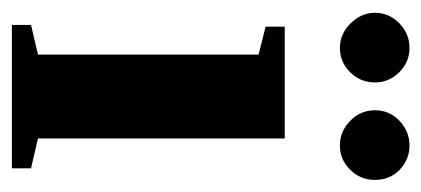

<svg xmlns="http://www.w3.org/2000/svg" viewBox="-213 -496 709 323"><g transform="rotate(90 141.5 -334.5)"><path d="M212.9 -43.9 263.2 -32.2V0H22V-32.2L71.8 -43.9V-415L24.9 -426.8V-459H212.9ZM224.6 -551.8Q201.2 -551.8 183.3 -569.1Q165.5 -586.4 165.5 -610.8Q165.5 -635.3 183.3 -652.1Q201.2 -668.9 224.6 -668.9Q248.5 -668.9 265.6 -652.3Q282.7 -635.7 282.7 -610.8Q282.7 -586.4 265.6 -569.1Q248.5 -551.8 224.6 -551.8ZM60.5 -551.8Q37.1 -551.8 19.3 -569.8Q1.5 -587.9 1.5 -610.8Q1.5 -634.3 19 -651.6Q36.6 -668.9 60.5 -668.9Q84.5 -668.9 101.6 -651.6Q118.7 -634.3 118.7 -610.8Q118.7 -586.4 101.6 -569.1Q84.5 -551.8 60.5 -551.8Z"/></g></svg>

Font: Liberation Serif
Style: Bold
Weight: 700
Designer: Steve Matteson
Foundry: Ascender Corporation
Version: Version 2.1.5